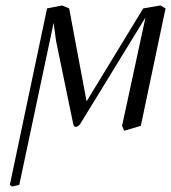

<svg xmlns="http://www.w3.org/2000/svg" viewBox="-20 -462 628 705"><path d="M428.2 0 514.2 -397.9 273.9 -5.9Q265.6 3.9 257.8 3.9Q252.4 3.9 249 -5.9L186 -311L176.8 -377.9L50.8 216.8L23.9 223.1L16.1 216.8L152.8 -431.2L208 -441.9L233.9 -431.2L297.9 -89.8L505.9 -431.2L568.8 -441.9L587.9 -431.2L497.1 0L436 18.1Z"/></svg>

Font: Common Serif News
Style: Italic
Weight: 450
Italic angle: -12°
Designer: Philipp H. Poll, Khaled Hosny
Foundry: Stefan Peev, Context Ltd.
Version: Version 1.026